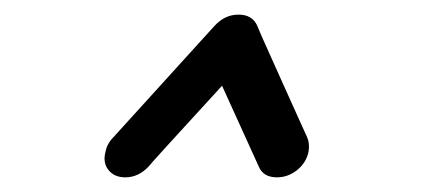

<svg xmlns="http://www.w3.org/2000/svg" viewBox="-20 -668 600 262"><path d="M305 -648Q305 -648 306 -648Q324 -648 331 -633Q335 -623 342 -607.5Q349 -592 364 -558.5Q379 -525 389 -503Q399 -481 399 -481Q403 -472 401 -461Q398 -446 385.5 -436Q373 -426 358 -426Q339 -426 333 -441L283 -551Q183 -442 183 -441Q169 -426 151 -426Q136 -426 128 -436Q120 -446 124 -461Q126 -472 135 -481Q273 -633 273 -633Q287 -648 305 -648Z"/></svg>

Font: Brass Mono
Style: Italic
Weight: 400
Italic angle: -13°
Monospace: yes
Version: Version 1.100; ttfautohint (v1.8.3) -l 8 -r 50 -G 200 -x 14 